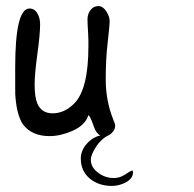

<svg xmlns="http://www.w3.org/2000/svg" viewBox="-20 -449 640 632"><path d="M418 117Q418 139 393 152Q371 163 348 163Q306 163 277 140Q246 115 246 73Q246 47 265 25Q284 3 310 -3Q296 -11 289 -32Q277 -67 271 -70Q261 -37 218 -18Q179 -1 143 -1Q85 -1 56 -39Q36 -68 31 -128Q30 -133 30 -157.5Q30 -182 30 -227Q30 -421 77 -421Q95 -421 104 -403Q112 -389 112 -369Q112 -336 103 -271Q94 -205 94 -171Q94 -129 103 -108Q117 -76 153 -76Q192 -76 224 -108Q271 -155 271 -296Q271 -304 271 -315Q271 -326 270 -341Q269 -356 268.5 -367Q268 -378 268 -386Q268 -403 278 -416Q288 -429 304 -429Q319 -429 331 -410Q341 -394 341 -378Q341 -368 335 -314Q331 -281 329.5 -249.5Q328 -218 328 -188Q328 -117 353 -55Q359 -42 359 -34Q359 -25 353 -17Q347 -9 339 -4H338L332 -1Q323 4 313.5 13Q304 22 296.5 33.5Q289 45 284 56.5Q279 68 279 77Q279 103 305 121Q327 137 355 137Q374 137 391 126Q408 114 416 112ZM342 -3Q340 -3 338 -4H339Z"/></svg>

Font: Dongol
Style: Regular
Weight: 400
Designer: Abdo Mohamed and Ibrahim Hamdi
Foundry: Protype Foundry
Version: Version 1.000;hotconv 1.0.109;makeotfexe 2.5.65596